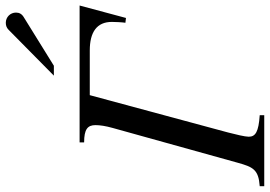

<svg xmlns="http://www.w3.org/2000/svg" viewBox="-194 -796 954 679"><g transform="rotate(-90 283.5 -457.0)"><path d="M603 -653H119V-637C165 -637 180 -625 180 -597C180 -581 177 -561 170 -536L47 -94C32 -40 23 -20 -36 -16V0H215V-16C156 -20 139 -31 139 -55C139 -68 147 -101 154 -128L286 -617H444C509 -617 545 -592 545 -539C545 -530 544 -503 542 -491L559 -489ZM355 -744H390L561 -850C573 -857 578 -866 578 -878C578 -898 562 -914 542 -914C532 -914 524 -911 517 -904Z"/></g></svg>

Font: XITS
Style: Italic
Weight: 400
Italic angle: -16.33°
Designer: MicroPress Inc., with final additions and corrections provided by Coen Hoffman, Elsevier (retired)
Version: Version 1.302